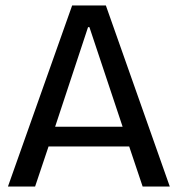

<svg xmlns="http://www.w3.org/2000/svg" viewBox="-20 -680 648 700"><path d="M9 0 243 -660H366L599 0H500L451 -146H157L108 0ZM301 -581 181 -218H427L306 -581Z"/></svg>

Font: Bricolage Grotesque 48pt
Style: Regular
Weight: 400
Designer: Mathieu Triay
Foundry: Atelier Triay
Version: Version 1.000; ttfautohint (v1.8.4.7-5d5b);gftools[0.9.32]